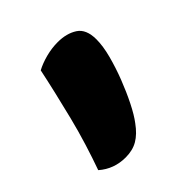

<svg xmlns="http://www.w3.org/2000/svg" viewBox="-99 -204 385 385"><g transform="rotate(-45 93.0 -12.0)"><path d="M110 83Q97 101 82.5 109.5Q68 118 48 118Q15 118 -9 97Q0 72 9 43Q18 14 25.5 -16Q33 -46 39.5 -74Q46 -102 51 -126Q64 -133 81 -137.5Q98 -142 115 -142Q140 -142 157 -131Q174 -120 174 -91Q174 -72 167.5 -47.5Q161 -23 151.5 1.5Q142 26 131 48Q120 70 110 83Z"/></g></svg>

Font: Baloo 2 SemiBold
Style: Regular
Weight: 600
Designer: Sarang Kulkarni and Ek Type
Foundry: Ek Type
Version: Version 1.640;hotconv 1.0.111;makeotfexe 2.5.65597; ttfautoh